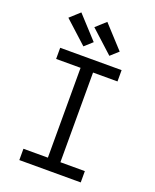

<svg xmlns="http://www.w3.org/2000/svg" viewBox="-176 -1083 952 1181"><g transform="rotate(20 300.0 -492.0)"><path d="M99 0V-74H259V-662H99V-735H501V-661H341V-74H501V0ZM400 -792 253 -926 317 -984 451 -838ZM230 -792 83 -926 147 -984 281 -838Z"/></g></svg>

Font: Iosevka Curly Slab Extended
Style: Regular
Weight: 400
Width: 7
Monospace: yes
Designer: Belleve Invis
Foundry: Belleve Invis
Version: Version 11.1.0; ttfautohint (v1.8.3)